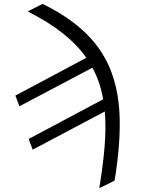

<svg xmlns="http://www.w3.org/2000/svg" viewBox="-20 -779 749 1012"><path d="M126.1 -718.8 204.5 -758.5Q347.7 -688.2 436.3 -600.1Q524.9 -512.1 566.8 -400Q608.7 -288 611 -146.1Q613.3 -4.3 583.8 173.3L503.2 213.1Q522.7 95.9 531.2 -4.6Q539.8 -105.1 532.3 -191.4L152.3 9.9L131 -46.5L523.8 -255.7Q507.5 -347.7 467.3 -422.2L82.4 -218.8L61.1 -275.2L435 -474.4Q386.7 -543.3 310.9 -603.5Q235.1 -663.7 126.1 -718.8Z"/></svg>

Font: Inter Light  BETA
Style: Italic
Weight: 300
Italic angle: 9.39999°
Designer: Rasmus Andersson
Foundry: rsms
Version: Version 3.011;git-f93a4a705